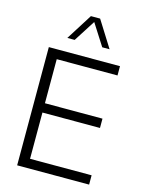

<svg xmlns="http://www.w3.org/2000/svg" viewBox="-141 -1063 883 1149"><g transform="rotate(15 301.0 -488.5)"><path d="M435.1 -814H389.6L304.2 -947.8L218.8 -814H173.3L275.9 -976.6H333ZM80.6 0V-732.4H521.5V-674.8H145V-401.9H501.5V-344.2H145V-57.6H526.4V0Z"/></g></svg>

Font: Kumbh Sans Light
Style: Regular
Weight: 300
Version: Version 1.004